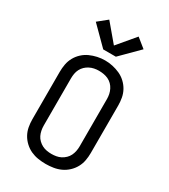

<svg xmlns="http://www.w3.org/2000/svg" viewBox="-235 -1093 1069 1212"><g transform="rotate(30 300.0 -487.0)"><path d="M300 8Q272 8 244 3.5Q216 -1 191 -12.5Q166 -24 145 -43.5Q124 -63 110.5 -87.5Q97 -112 92 -139.5Q87 -167 87 -195V-540Q87 -568 92 -595.5Q97 -623 110.5 -647.5Q124 -672 145 -691.5Q166 -711 191.5 -722.5Q217 -734 244.5 -740Q272 -746 300 -746Q328 -746 355.5 -740Q383 -734 408.5 -722.5Q434 -711 455 -691.5Q476 -672 489.5 -647.5Q503 -623 508 -595.5Q513 -568 513 -540V-195Q513 -167 508 -139.5Q503 -112 489.5 -87.5Q476 -63 455 -43.5Q434 -24 409 -12.5Q384 -1 356 3.5Q328 8 300 8ZM300 -65Q317 -65 334.5 -68Q352 -71 367.5 -79Q383 -87 396 -99.5Q409 -112 416.5 -127.5Q424 -143 427.5 -160.5Q431 -178 431 -195V-540Q431 -558 427.5 -575Q424 -592 416 -608Q408 -624 395.5 -636.5Q383 -649 367 -656.5Q351 -664 333.5 -667Q316 -670 298 -670Q281 -670 264 -666.5Q247 -663 231.5 -655Q216 -647 203.5 -635Q191 -623 183 -607.5Q175 -592 172 -574.5Q169 -557 169 -540V-195Q169 -178 172.5 -160.5Q176 -143 183.5 -127.5Q191 -112 204 -99.5Q217 -87 232.5 -79Q248 -71 265.5 -68Q283 -65 300 -65ZM254 -800 126 -928 193 -982 300 -855 407 -982 474 -928 346 -800Z"/></g></svg>

Font: Iosevka Curly Slab Extended
Style: Regular
Weight: 400
Width: 7
Monospace: yes
Designer: Belleve Invis
Foundry: Belleve Invis
Version: Version 11.1.0; ttfautohint (v1.8.3)